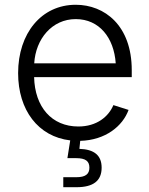

<svg xmlns="http://www.w3.org/2000/svg" viewBox="-20 -573 620 797"><path d="M242.7 204.1H297.4C367.7 204.1 401.9 177.2 401.9 123C401.9 72.3 371.6 46.9 309.6 44.9L313 11.7C418.5 8.8 489.3 -49.8 513.7 -116.7L450.7 -136.7C430.7 -88.9 381.8 -47.9 305.2 -47.9C194.8 -47.9 124.5 -128.9 121.6 -252.9H526.9V-281.7C526.9 -467.3 414.1 -553.2 294.4 -553.2C151.9 -553.2 55.2 -434.6 55.2 -269.5C55.2 -116.2 138.2 -5.9 271.5 9.8L259.8 83.5H295.9C335 83.5 351.1 95.7 351.1 123C351.1 149.9 334.5 162.6 296.9 162.6H242.7ZM122.1 -310.1C127.9 -411.1 195.8 -493.7 294.4 -493.7C392.1 -493.7 453.1 -416.5 460.4 -310.1Z"/></svg>

Font: Raveo Light
Style: Regular
Weight: 300
Designer: Jakub Foglar, Rasmus Andersson (Inter)
Foundry: Jakubfoglar.com
Version: Version 1.100;Glyphs 3.2.3 (3260)